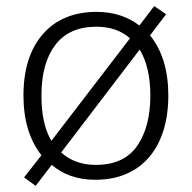

<svg xmlns="http://www.w3.org/2000/svg" viewBox="-20 -581 630 631"><path d="M533.2 -267.1C533.2 -349.1 513.2 -415 473.1 -464.8L525.9 -534.2L486.8 -561L438 -497.1C402.3 -524.9 355 -542 297.9 -542C222.7 -542 163.6 -517.6 121.1 -469.2C78.6 -420.4 57.1 -353 57.1 -267.1C57.1 -186.5 76.7 -121.1 116.2 -70.8L59.1 2L97.2 29.8L149.9 -39.1C187.5 -7.3 233.9 9.8 293.9 9.8C448.2 9.8 533.2 -100.1 533.2 -267.1ZM116.2 -267.1C116.2 -337.9 131.3 -393.1 161.6 -433.1C191.9 -473.1 236.8 -493.2 296.9 -493.2C343.8 -493.2 380.4 -479 407.2 -455.1L148.9 -118.2C126 -156.7 116.2 -207 116.2 -267.1ZM474.1 -267.1C474.1 -199.2 460 -144 431.2 -102.1C402.3 -60.1 356.9 -39.1 294.9 -39.1C246.6 -39.1 208 -54.7 181.2 -80.1L439 -418C462.9 -379.4 474.1 -327.1 474.1 -267.1Z"/></svg>

Font: Noto Reveo Sans
Style: Regular
Weight: 300
Designer: Monotype Design Team
Foundry: Monotype Imaging Inc.
Version: Version 2.007